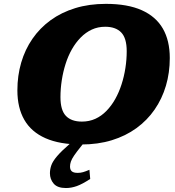

<svg xmlns="http://www.w3.org/2000/svg" viewBox="-20 -733 908 994"><path d="M293 -230Q293 -162.5 321.2 -133Q349.5 -103.5 404 -103.5Q442 -103.5 473.8 -118Q505.5 -132.5 531.2 -159Q557 -185.5 576.5 -220.2Q596 -255 609.2 -296Q622.5 -337 629.2 -380.8Q636 -424.5 636 -468Q636 -535.5 607.5 -565Q579 -594.5 524.5 -594.5Q487 -594.5 455.2 -579.8Q423.5 -565 397.8 -538.8Q372 -512.5 352.2 -477.8Q332.5 -443 319.5 -402Q306.5 -361 299.8 -317.2Q293 -273.5 293 -230ZM859 -432.5Q859 -356.5 839 -289Q819 -221.5 780.5 -165.8Q742 -110 686.2 -69.5Q630.5 -29 558.8 -7Q487 15 401 15Q289 15 215.5 -17.5Q142 -50 106 -112.5Q70 -175 70 -265Q70 -341.5 89.8 -409Q109.5 -476.5 148 -532.2Q186.5 -588 242.2 -628.5Q298 -669 369.8 -691Q441.5 -713 528 -713Q640.5 -713 713.8 -680.2Q787 -647.5 823 -585.2Q859 -523 859 -432.5ZM342.5 129Q342.5 146 351.8 154Q361 162 382.5 162Q397 162 410 158.2Q423 154.5 443 146L447 193.5Q405.5 220.5 377.2 230.5Q349 240.5 321.5 240.5Q277.5 240.5 258 217.8Q238.5 195 238.5 164Q238.5 143 245.8 122.5Q253 102 275.5 75.5Q298 49 342.5 10.5L403.5 -42H452L399.5 25Q376 54 363.5 72.5Q351 91 346.8 104Q342.5 117 342.5 129Z"/></svg>

Font: Newsreader 9pt ExtraBold
Style: Italic
Weight: 800
Italic angle: -17°
Designer: Hugues Gentile
Foundry: Production Type
Version: Version 1.003